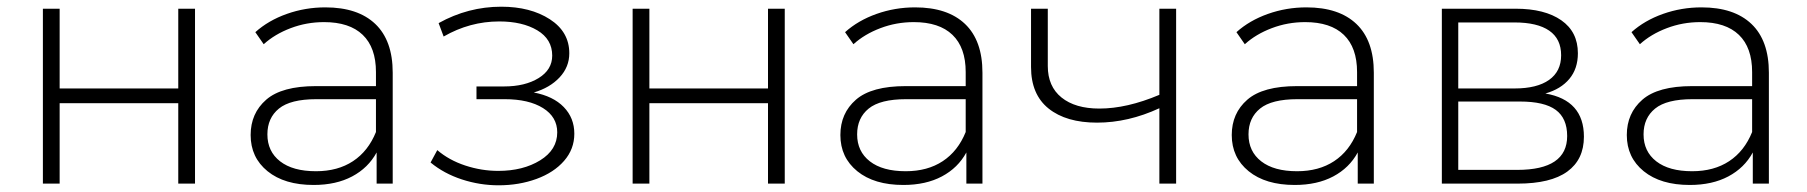

<svg xmlns="http://www.w3.org/2000/svg" viewBox="-20 -548 5394 573"><path d="M108 -522H158V-284H512V-522H562V0H512V-240H158V0H108Z M1152 -331V0H1104V-93Q1079 -47 1031 -21.5Q983 4 916 4Q829 4 778.5 -37Q728 -78 728 -145Q728 -210 774.5 -250.5Q821 -291 923 -291H1102V-333Q1102 -406 1062.5 -444Q1023 -482 947 -482Q895 -482 847.5 -464Q800 -446 767 -416L742 -452Q781 -487 836 -506.5Q891 -526 951 -526Q1048 -526 1100 -476.5Q1152 -427 1152 -331ZM1102 -154V-252H924Q847 -252 812.5 -224Q778 -196 778 -147Q778 -96 816 -66.5Q854 -37 923 -37Q988 -37 1033.5 -67Q1079 -97 1102 -154Z M1694 -149Q1694 -103 1663.5 -68Q1633 -33 1581 -14Q1529 5 1468 5Q1412 5 1358.5 -12.5Q1305 -30 1265 -63L1285 -100Q1320 -70 1368.5 -54Q1417 -38 1467 -38Q1541 -38 1592 -69.5Q1643 -101 1643 -153Q1643 -199 1600.5 -225.5Q1558 -252 1486 -252H1402V-290H1484Q1547 -290 1587.5 -315Q1628 -340 1628 -382Q1628 -431 1583.5 -457.5Q1539 -484 1470 -484Q1382 -484 1304 -439L1289 -479Q1377 -528 1476 -528Q1563 -528 1621 -490.5Q1679 -453 1679 -389Q1679 -348 1650 -317Q1621 -286 1573 -272Q1631 -261 1662.5 -228.5Q1694 -196 1694 -149Z M1868 -522H1918V-284H2272V-522H2322V0H2272V-240H1918V0H1868Z M2912 -331V0H2864V-93Q2839 -47 2791 -21.5Q2743 4 2676 4Q2589 4 2538.5 -37Q2488 -78 2488 -145Q2488 -210 2534.5 -250.5Q2581 -291 2683 -291H2862V-333Q2862 -406 2822.5 -444Q2783 -482 2707 -482Q2655 -482 2607.5 -464Q2560 -446 2527 -416L2502 -452Q2541 -487 2596 -506.5Q2651 -526 2711 -526Q2808 -526 2860 -476.5Q2912 -427 2912 -331ZM2862 -154V-252H2684Q2607 -252 2572.5 -224Q2538 -196 2538 -147Q2538 -96 2576 -66.5Q2614 -37 2683 -37Q2748 -37 2793.5 -67Q2839 -97 2862 -154Z M3490 -522V0H3440V-225Q3347 -182 3254 -182Q3162 -182 3109.5 -224Q3057 -266 3057 -348V-522H3107V-351Q3107 -290 3148 -257Q3189 -224 3261 -224Q3343 -224 3440 -265V-522Z M4080 -331V0H4032V-93Q4007 -47 3959 -21.5Q3911 4 3844 4Q3757 4 3706.5 -37Q3656 -78 3656 -145Q3656 -210 3702.5 -250.5Q3749 -291 3851 -291H4030V-333Q4030 -406 3990.5 -444Q3951 -482 3875 -482Q3823 -482 3775.5 -464Q3728 -446 3695 -416L3670 -452Q3709 -487 3764 -506.5Q3819 -526 3879 -526Q3976 -526 4028 -476.5Q4080 -427 4080 -331ZM4030 -154V-252H3852Q3775 -252 3740.5 -224Q3706 -196 3706 -147Q3706 -96 3744 -66.5Q3782 -37 3851 -37Q3916 -37 3961.5 -67Q4007 -97 4030 -154Z M4707 -140Q4707 -72 4657.5 -36Q4608 0 4509 0H4283V-522H4503Q4590 -522 4639.5 -487.5Q4689 -453 4689 -389Q4689 -343 4663.5 -312.5Q4638 -282 4592 -269Q4707 -249 4707 -140ZM4332 -284H4500Q4567 -284 4603 -309.5Q4639 -335 4639 -383Q4639 -432 4603.5 -456.5Q4568 -481 4500 -481H4332ZM4657 -142Q4657 -195 4623 -220Q4589 -245 4516 -245H4332V-41H4508Q4657 -41 4657 -142Z M5259 -331V0H5211V-93Q5186 -47 5138 -21.5Q5090 4 5023 4Q4936 4 4885.5 -37Q4835 -78 4835 -145Q4835 -210 4881.5 -250.5Q4928 -291 5030 -291H5209V-333Q5209 -406 5169.5 -444Q5130 -482 5054 -482Q5002 -482 4954.5 -464Q4907 -446 4874 -416L4849 -452Q4888 -487 4943 -506.5Q4998 -526 5058 -526Q5155 -526 5207 -476.5Q5259 -427 5259 -331ZM5209 -154V-252H5031Q4954 -252 4919.5 -224Q4885 -196 4885 -147Q4885 -96 4923 -66.5Q4961 -37 5030 -37Q5095 -37 5140.5 -67Q5186 -97 5209 -154Z"/></svg>

Font: Montserrat Atlas Light
Style: Regular
Weight: 300
Designer: Julieta Ulanovsky
Foundry: Julieta Ulanovsky
Version: Version 7.200